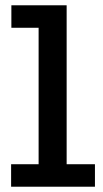

<svg xmlns="http://www.w3.org/2000/svg" viewBox="-20 -706 391 726"><path d="M126 -25V-686H232V-25ZM22 0V-85H339V0ZM23 -601V-686H226V-601Z"/></svg>

Font: BioRhyme Medium
Style: Regular
Weight: 500
Designer: Aoife Mooney
Foundry: Aoife Mooney Type
Version: Version 1.600;gftools[0.9.33]